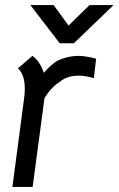

<svg xmlns="http://www.w3.org/2000/svg" viewBox="-20 -738 469 759"><path d="M360 -506 351 -429Q317 -439 292 -439Q244 -439 216 -414Q184 -395 156 -351L109 1H29L76 -355Q78 -367 78 -389Q78 -442 51 -468L108 -517Q122 -508 134.5 -489.5Q147 -471 153 -450Q175 -476 202 -495Q243 -517 292 -517Q318 -517 360 -506ZM100 -718H192L251 -637L334 -718H429L272 -567H216Z"/></svg>

Font: Bellota Text
Style: Bold Italic
Weight: 700
Italic angle: -7.5°
Designer: Kemie Guaida
Foundry: Kemie Guaida
Version: Version 4.001